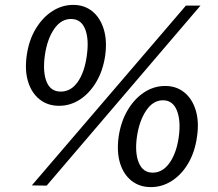

<svg xmlns="http://www.w3.org/2000/svg" viewBox="-20 -754 890 784"><path d="M221 -322Q175 -322 142.2 -347.8Q109.5 -373.5 95 -419.5Q80.5 -465.5 89 -527Q97.5 -588.5 125.2 -635.2Q153 -682 193 -708Q233 -734 279 -734Q324.5 -734 356.8 -708Q389 -682 403.5 -635.2Q418 -588.5 409.5 -527Q400.5 -465.5 373.2 -419.5Q346 -373.5 306.8 -347.8Q267.5 -322 221 -322ZM170.5 4 110 3 739 -731H798.5ZM228 -380Q270 -380 297.8 -420Q325.5 -460 334.5 -527Q344 -594.5 327.5 -635.5Q311 -676.5 270 -676.5Q229 -676.5 200.8 -635.2Q172.5 -594 163 -527Q154 -460.5 170.2 -420.2Q186.5 -380 228 -380ZM596 10Q550 10 517.2 -15.8Q484.5 -41.5 470.2 -87.8Q456 -134 464.5 -196Q473.5 -257 501 -303.8Q528.5 -350.5 568.5 -376.8Q608.5 -403 654.5 -403Q700 -403 732.5 -376.8Q765 -350.5 779.2 -303.8Q793.5 -257 784.5 -196Q776 -134 749 -87.8Q722 -41.5 682.2 -15.8Q642.5 10 596 10ZM603.5 -49Q644.5 -49 672.8 -89.5Q701 -130 710 -195Q719 -261.5 702.2 -303Q685.5 -344.5 645.5 -344.5Q605 -344.5 576.8 -302.5Q548.5 -260.5 539 -195Q530 -130 546.8 -89.5Q563.5 -49 603.5 -49Z"/></svg>

Font: Public Sans Medium
Style: Italic
Weight: 500
Italic angle: -8°
Designer: The Public Sans project authors (U.S. Web Design System). Libre Franklin designed by Pablo Impallari and Rodrigo Fuenzal
Version: Version 1.007; ttfautohint (v1.8.1) -l 8 -r 50 -G 200 -x 14 